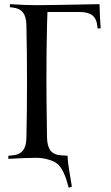

<svg xmlns="http://www.w3.org/2000/svg" viewBox="-20 -752 526 909"><path d="M153.8 -4.9Q101.1 -4.9 19.5 0V-14.6L40.5 -16.6Q72.8 -19.5 88.6 -39.6Q104.5 -59.6 105 -100.1Q107.9 -227.1 107.9 -366.2Q107.9 -505.4 105 -632.3Q104.5 -672.9 88.6 -692.9Q72.8 -712.9 40.5 -716.3L26.9 -717.8V-732.4Q101.6 -727.5 153.8 -727.5Q213.9 -727.5 451.2 -732.4Q452.1 -685.1 456.5 -617.7H441.9L440.4 -631.3Q437 -664.1 416.7 -679.7Q396.5 -695.3 356.4 -695.3H204.6Q203.6 -677.7 202.6 -632.3Q199.7 -505.4 199.7 -366.2Q199.7 -290.5 202.6 -100.1Q203.6 -59.1 219.5 -38.8Q235.4 -18.6 270 -16.6L300.3 -14.6V-6.3Q301.8 27.8 320.3 131.8L305.2 136.7Q285.2 56.6 256.3 27.8Q242.2 13.7 213.1 4.6Q184.1 -4.4 153.8 -4.9Z"/></svg>

Font: Flanker
Style: Regular
Weight: 400
Designer: Flanker
Foundry: Flanker
Version: Version 2.027